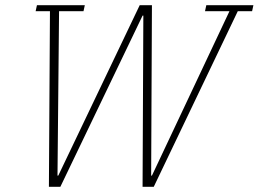

<svg xmlns="http://www.w3.org/2000/svg" viewBox="-20 -718 994 738"><path d="M172 -675H117L122 -698H306L301 -675H207L201 -43H204L517 -698H564L561 -43H564L862 -675H768L773 -698H954L949 -675H894L571 0H528L531 -658H528L212 0H168Z"/></svg>

Font: IBM Plex Serif ExtraLight
Style: Italic
Weight: 200
Italic angle: -14°
Designer: Mike Abbink, Paul van der Laan, Pieter van Rosmalen
Foundry: Bold Monday
Version: Version 2.5